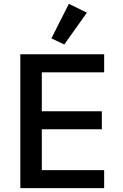

<svg xmlns="http://www.w3.org/2000/svg" viewBox="-20 -981 640 1001"><path d="M86 0V-698H523V-604H198V-401H511V-307H198V-94H523V0ZM315 -749 248 -781 339 -961 433 -915Z"/></svg>

Font: IBM Plaex Mono Medium
Style: Regular
Weight: 500
Designer: Mike Abbink, Paul van der Laan, Pieter van Rosmalen
Foundry: Bold Monday
Version: Version 2.003